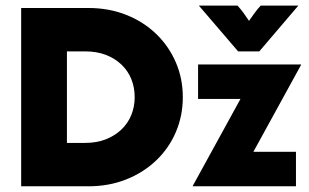

<svg xmlns="http://www.w3.org/2000/svg" viewBox="-20 -653 1082 673"><path d="M54.2 0V-625H289.6Q361.8 -625 422.2 -601Q482.6 -577.1 527.1 -534.4Q571.5 -491.7 596.2 -434.7Q620.8 -377.8 620.8 -312.5Q620.8 -247.2 596.5 -190.3Q572.2 -133.3 527.4 -90.6Q482.6 -47.9 422.2 -24Q361.8 0 289.6 0ZM214.6 -152.1H278.5Q318.8 -152.1 350.7 -164.6Q382.6 -177.1 405.6 -199Q428.5 -220.8 440.3 -250Q452.1 -279.2 452.1 -312.5Q452.1 -346.5 440.3 -375.7Q428.5 -404.9 405.6 -426.7Q382.6 -448.6 350.7 -460.8Q318.8 -472.9 278.5 -472.9H214.6ZM655.6 0V-1.4L822.9 -306.2H674.3V-427.1H1035.4V-425.7L868.1 -120.8H1017.4V0ZM814.6 -472.9 677.1 -633.3H812.5Q823.6 -621.5 833.7 -607.6Q843.8 -593.8 852.8 -579.9Q862.5 -593.8 872.6 -607.6Q882.6 -621.5 893.8 -633.3H1025.7L888.9 -472.9Z"/></svg>

Font: Afacad Flux ExtraBold
Style: Regular
Weight: 800
Designer: Kristian Moeller
Foundry: Dicotype
Version: Version 1.100